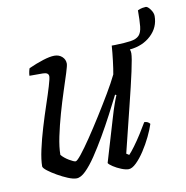

<svg xmlns="http://www.w3.org/2000/svg" viewBox="-73 -699 745 770"><g transform="rotate(-10 299.5 -314.5)"><path d="M178 0Q164 0 143.5 -8.5Q123 -17 102 -29Q81 -41 66 -52.5Q51 -64 50 -71Q50 -98 59 -139Q68 -180 81.5 -225Q95 -270 109 -311.5Q123 -353 132 -383Q141 -413 141 -422Q141 -438 117 -438H63Q63 -445 65 -454.5Q67 -464 69 -468Q100 -482 128.5 -491Q157 -500 175 -500Q194 -500 206.5 -488.5Q219 -477 219 -460Q219 -452 210 -423.5Q201 -395 187.5 -354Q174 -313 161 -267Q148 -221 139 -178Q130 -135 130 -104Q142 -90 160.5 -79Q179 -68 186 -68Q192 -68 210 -90.5Q228 -113 253 -150Q278 -187 305 -230Q332 -273 356 -313.5Q380 -354 395 -385Q399 -406 403 -439Q407 -472 409 -500Q416 -500 422 -500Q463 -501 486.5 -504.5Q510 -508 521 -519.5Q532 -531 534.5 -555.5Q537 -580 537 -621Q548 -626 556.5 -627.5Q565 -629 570 -629Q578 -629 588.5 -614.5Q599 -600 599 -587Q599 -541 565 -509Q531 -477 478 -472Q481 -465 481 -456Q481 -439 469 -384Q457 -329 436.5 -247Q416 -165 391 -63L402 -56Q411 -65 426.5 -86Q442 -107 457.5 -131.5Q473 -156 484 -175Q499 -175 507 -164Q500 -142 486.5 -114Q473 -86 456 -60Q439 -34 421.5 -17Q404 0 390 0Q378 0 360.5 -7Q343 -14 328.5 -23.5Q314 -33 311 -39L363 -214Q372 -245 380 -267.5Q388 -290 393 -301L388 -304Q371 -270 349.5 -229Q328 -188 304.5 -147.5Q281 -107 258.5 -73.5Q236 -40 215.5 -20Q195 0 178 0Z"/></g></svg>

Font: Texturina Extralight
Style: Italic
Weight: 200
Italic angle: -11°
Designer: Guillermo Torres Carreño
Foundry: Omnibus-Type
Version: Version 1.002; ttfautohint (v1.8.3)